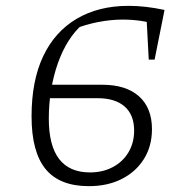

<svg xmlns="http://www.w3.org/2000/svg" viewBox="-20 -630 634 657"><path d="M284 7Q184 7 136 -51.5Q88 -110 88 -232Q88 -353 127.5 -437Q167 -521 242 -565.5Q317 -610 420 -610Q449 -610 479.5 -606.5Q510 -603 543 -596L521 -544Q493 -554 462.5 -558.5Q432 -563 400 -563Q359 -563 315.5 -554.5Q272 -546 229 -529L262 -546Q236 -524 214.5 -490Q193 -456 178 -413.5Q163 -371 155 -323Q147 -275 147 -224Q147 -40 288 -40Q332 -40 366.5 -58.5Q401 -77 420 -109.5Q439 -142 439 -183Q439 -237 406.5 -265.5Q374 -294 314 -294H131L139 -340H330Q411 -340 455.5 -300.5Q500 -261 500 -188Q500 -130 472.5 -86Q445 -42 396.5 -17.5Q348 7 284 7ZM489 -426 480 -596H543L509 -426Z"/></svg>

Font: Piazzolla Thin ExtraLight
Style: Italic
Weight: 250
Italic angle: -11.3°
Version: Version 2.005